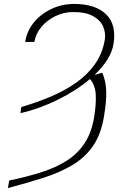

<svg xmlns="http://www.w3.org/2000/svg" viewBox="-20 -743 632 976"><path d="M83.8 -167.6 88.1 -198.9Q165.5 -221.6 236.5 -251.4Q307.5 -281.2 365.4 -321.6Q423.3 -361.9 462 -416Q500.7 -470.2 512.8 -541.2Q518.1 -576.3 504.1 -608.5Q490.1 -640.6 452.9 -661.2Q415.8 -681.8 352.3 -681.8Q305.4 -681.8 262.8 -661.6Q220.2 -641.3 191.1 -607.1Q161.9 -572.8 154.8 -529.8H108Q116.8 -586.3 152.7 -629.6Q188.6 -672.9 241.8 -697.8Q295.1 -722.7 356.5 -723Q465.9 -722.7 519.5 -670.1Q573.2 -617.5 556.8 -518.5Q550.4 -478.7 525 -438.9Q499.6 -399.1 460.6 -362.2L500 -373.6Q517.8 -332 519.9 -281.2Q522 -230.5 508.5 -150.6Q493.3 -58.6 451.7 0.5Q410.2 59.7 346.1 97.3Q282 134.9 199.4 161.2Q116.8 187.5 19.9 213.1L27 174.7Q116.5 155.9 190 132.6Q263.5 109.4 319.1 74Q374.6 38.7 410.2 -15.3Q445.7 -69.2 458.8 -149.1Q469.5 -215.6 466.6 -263.3Q463.8 -311.1 437.1 -341.3Q367.9 -282.3 273.8 -236Q179.7 -189.6 83.8 -167.6Z"/></svg>

Font: Inter Thin  BETA
Style: Italic
Weight: 100
Italic angle: -9.39999°
Designer: Rasmus Andersson
Foundry: rsms
Version: Version 3.011;git-f93a4a705